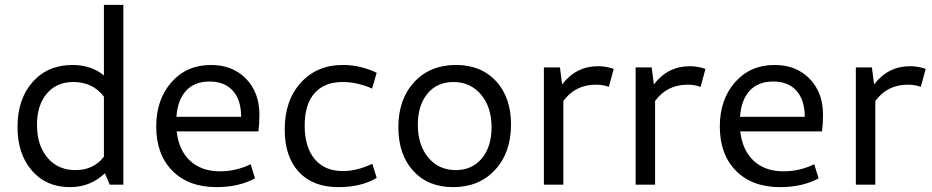

<svg xmlns="http://www.w3.org/2000/svg" viewBox="-20 -759 3831 789"><path d="M267 10Q170 10 111 -58Q52 -126 52 -237Q52 -352 114 -422Q176 -492 278 -492Q355 -492 407 -449V-739H487V0H431L411 -47Q352 10 267 10ZM132 -246Q132 -162 175 -111Q218 -60 290 -60Q365 -60 407 -115V-362Q361 -422 281 -422Q212 -422 172 -374Q132 -326 132 -246Z M870 10Q755 10 688.5 -57Q622 -124 622 -239Q622 -350 684.5 -421Q747 -492 847 -492Q936 -492 991 -435.5Q1046 -379 1046 -288Q1046 -249 1042 -219H706Q715 -141 761.5 -98Q808 -55 884 -55Q950 -55 1010 -84L1028 -26Q961 10 870 10ZM841 -424Q780 -424 745 -386.5Q710 -349 705 -279H971Q971 -348 937 -386Q903 -424 841 -424Z M1370 10Q1266 10 1208 -52.5Q1150 -115 1150 -227Q1150 -346 1216 -419Q1282 -492 1389 -492Q1461 -492 1528 -460L1509 -395Q1449 -422 1388 -422Q1313 -422 1272.5 -376Q1232 -330 1232 -243Q1232 -155 1273 -105.5Q1314 -56 1389 -56Q1447 -56 1510 -86L1528 -28Q1465 10 1370 10Z M1842 10Q1739 10 1678 -57Q1617 -124 1617 -236Q1617 -351 1682 -421.5Q1747 -492 1854 -492Q1957 -492 2018.5 -425.5Q2080 -359 2080 -247Q2080 -132 2014.5 -61Q1949 10 1842 10ZM1853 -60Q1920 -60 1960 -108Q2000 -156 2000 -236Q2000 -319 1956.5 -370.5Q1913 -422 1843 -422Q1776 -422 1736.5 -374Q1697 -326 1697 -246Q1697 -163 1740 -111.5Q1783 -60 1853 -60Z M2215 0V-482H2281L2290 -412Q2347 -487 2438 -487Q2469 -487 2502 -476L2482 -402Q2458 -411 2429 -411Q2344 -411 2295 -344V0Z M2592 0V-482H2658L2667 -412Q2724 -487 2815 -487Q2846 -487 2879 -476L2859 -402Q2835 -411 2806 -411Q2721 -411 2672 -344V0Z M3186 10Q3071 10 3004.5 -57Q2938 -124 2938 -239Q2938 -350 3000.5 -421Q3063 -492 3163 -492Q3252 -492 3307 -435.5Q3362 -379 3362 -288Q3362 -249 3358 -219H3022Q3031 -141 3077.5 -98Q3124 -55 3200 -55Q3266 -55 3326 -84L3344 -26Q3277 10 3186 10ZM3157 -424Q3096 -424 3061 -386.5Q3026 -349 3021 -279H3287Q3287 -348 3253 -386Q3219 -424 3157 -424Z M3497 0V-482H3563L3572 -412Q3629 -487 3720 -487Q3751 -487 3784 -476L3764 -402Q3740 -411 3711 -411Q3626 -411 3577 -344V0Z"/></svg>

Font: Cantarell
Style: Regular
Weight: 400
Designer: Dave Crossland, Nikolaus Waxweiler, Florian Fecher, Jacques Le Bailly, Eben Sorkin, Alexei Vanyashin, Alexios Zavras, Em
Version: Version 0.303